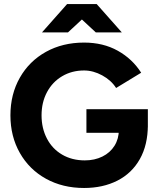

<svg xmlns="http://www.w3.org/2000/svg" viewBox="-20 -924 778 956"><path d="M31.9 -349.7Q31.9 -454.7 78.8 -537.2Q125.7 -619.7 208.9 -665.9Q292.1 -712 398.6 -712Q493.7 -712 566.4 -671.4Q639.1 -630.8 682.9 -561.9L558.1 -485.9Q533.8 -524.2 489.1 -548.6Q444.3 -573.1 398.6 -573.1Q337.8 -573.1 289.6 -544.6Q241.3 -516.1 214.1 -465.3Q186.9 -414.6 186.9 -349.7Q186.9 -285.1 213.8 -233.8Q240.6 -182.5 289.6 -154Q338.6 -125.4 402.2 -125.4Q451.1 -125.4 489.8 -144.5Q528.5 -163.6 550.2 -198.3Q571.8 -233 571.8 -278L716.2 -301.8Q716.2 -202.6 676.2 -131.7Q636.2 -60.9 564.3 -24.5Q492.4 12 398.6 12Q292.1 12 208.9 -34Q125.7 -80 78.8 -162.5Q31.9 -245 31.9 -349.7ZM410.3 -380.3H716.2V-289.6L632.6 -262.8H410.3ZM315.2 -894.3V-903.9H461.3L586.4 -762.8H456.9ZM314.2 -903.9H460.3V-894.3L318.6 -762.8H189.2Z"/></svg>

Font: Oak Sans Light
Style: Regular
Weight: 400
Designer: Erik Kennedy, Walven
Foundry: Erik Kennedy, Walven
Version: Version 1.100;Glyphs 3.1.2 (3151)